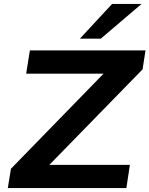

<svg xmlns="http://www.w3.org/2000/svg" viewBox="-20 -963 765 983"><path d="M20 0 36 -99 560 -637 567 -586H114L133 -705H725L710 -608L184 -69L178 -119H645L627 0ZM389 -765 554 -943H705L496 -765Z"/></svg>

Font: Nunito Sans 7pt SemiExpanded
Style: Bold Italic
Weight: 700
Width: 6
Italic angle: -9°
Designer: Vernon Adams
Foundry: Vernon Adams
Version: Version 3.101;gftools[0.9.27]